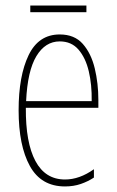

<svg xmlns="http://www.w3.org/2000/svg" viewBox="-20 -661 420 691"><path d="M195 -537Q248 -537 278 -503Q308 -469 321 -415Q334 -361 334 -301V-273H73Q72 -148 107.5 -81.5Q143 -15 214 -15Q266 -15 318 -52V-22Q297 -8 271 1Q245 10 214 10Q128 10 87.5 -63.5Q47 -137 47 -264Q47 -388 83 -462.5Q119 -537 195 -537ZM195 -512Q143 -512 111 -459Q79 -406 74 -297H310Q311 -356 299.5 -404.5Q288 -453 262.5 -482.5Q237 -512 195 -512ZM291 -641V-617H89V-641Z"/></svg>

Font: Noto Sans Gujarati UI ExtraCondensed Thin
Style: Regular
Weight: 100
Width: 2
Designer: Jelle Bosma - Monotype Design Team, Universal Thirst
Foundry: Monotype Imaging Inc.
Version: Version 2.106; ttfautohint (v1.8.4.7-5d5b)